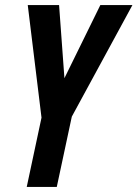

<svg xmlns="http://www.w3.org/2000/svg" viewBox="-20 -734 540 754"><path d="M203 0 262 -276 500 -714H374L233 -427L212 -714H89L143 -272L85 0Z"/></svg>

Font: Noto Sans Display Condensed
Style: Bold Italic
Weight: 700
Width: 3
Designer: Monotype Design team
Foundry: Monotype Imaging Inc.
Version: 1.000